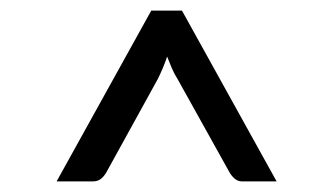

<svg xmlns="http://www.w3.org/2000/svg" viewBox="-20 -737 630 363"><path d="M87 -394 266 -717H324L503 -394H438Q430 -394 424 -399Q418 -404 414 -411L316 -587Q309 -598 304.5 -609Q300 -620 296 -630Q289 -609 278 -587L181 -411Q177 -404 171 -399Q165 -394 155 -394Z"/></svg>

Font: Aleo
Style: Regular
Weight: 400
Designer: Alessio Laiso
Foundry: Alessio Laiso
Version: Version 2.001; ttfautohint (v1.8.4.7-5d5b);gftools[0.9.29]